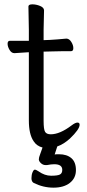

<svg xmlns="http://www.w3.org/2000/svg" viewBox="-20 -665 400 885"><path d="M135 178Q125 172 125 156.5Q125 141 130 129Q135 117 140.5 117Q146 117 158 125Q186 145 215.5 145Q245 145 256 139.5Q267 134 267 118Q267 92 230 92Q216 92 196 96H191Q178 96 168.5 87Q159 78 159 69.5Q159 61 165 46Q170 32 176 15Q149 8 135 -14Q113 -46 113 -110V-424H108Q107 -424 47 -420H46Q33 -420 24 -435Q15 -450 15 -463.5Q15 -477 26 -477H113V-528L111 -635Q111 -645 129 -645Q147 -645 165 -637.5Q183 -630 183 -617L181 -528V-480L209 -481Q245 -483 285 -487H286Q299 -487 308.5 -472Q318 -457 318 -443Q318 -429 307 -429H268Q240 -429 220 -428L181 -427V-108Q181 -68 188 -57Q195 -46 214 -46Q256 -46 310 -87Q327 -100 337 -100Q347 -100 347 -90Q347 -69 302 -26Q273 0 244 10L232 47Q237 46 242 46Q247 46 252 46Q288 46 309 64Q330 82 330 119Q330 156 302 178Q274 200 226.5 200Q179 200 135 178Z"/></svg>

Font: LXGW WenKai TC
Style: Regular
Weight: 400
Designer: LXGW / Fontworks Inc.
Foundry: LXGW / Fontworks Inc.
Version: Version 1.330